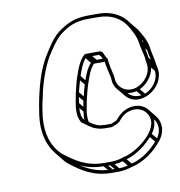

<svg xmlns="http://www.w3.org/2000/svg" viewBox="-80 -717 809 864"><g transform="rotate(-10 324.0 -285.0)"><path d="M421 14C404 20 386 23 366 23H336C255 23 207 -12 162 -46C153 -52 146 -60 139 -68C104 -111 88 -174 103 -258L107 -283C109 -293 112 -303 114 -313C126 -379 149 -442 176 -491C198 -525 221 -562 249 -584C286 -611 317 -628 378 -628H423C485 -628 525 -601 548 -566C563 -542 580 -512 584 -480C587 -453 598 -427 599 -403L602 -383C609 -337 571 -297 537 -286C491 -271 455 -300 449 -334L447 -355C441 -381 434 -409 432 -437C423 -447 422 -457 414 -470C411 -472 408 -473 405 -475H351C346 -475 339 -475 334 -474C307 -451 294 -411 283 -379C275 -356 270 -330 264 -307L255 -259C250 -228 252 -199 263 -180C264 -177 265 -174 268 -173C283 -164 296 -151 314 -142C316 -140 321 -139 324 -138L335 -134C343 -132 355 -130 363 -130H397C410 -135 423 -138 435 -148C452 -170 470 -184 496 -189C524 -194 547 -185 561 -168C619 -98 498 -8 439 9L448 21C491 6 530 -24 558 -56L578 -32C550 1 511 31 468 44C465 45 460 46 457 47L438 24C441 23 445 22 448 21C445 17 443 13 439 9C433 11 428 12 422 13ZM362 -146H361C354 -146 349 -146 342 -148L331 -152C320 -156 309 -163 299 -171C296 -186 296 -205 299 -224L308 -271C314 -294 319 -319 327 -341C337 -371 349 -407 368 -425H377H417C420 -400 427 -375 432 -351L434 -330C436 -318 441 -305 450 -295L479 -260C537 -189 661 -265 647 -352L643 -372C641 -398 632 -424 629 -449C625 -485 605 -516 590 -541L561 -576C536 -614 492 -643 425 -643H380C316 -643 280 -624 241 -596C208 -571 185 -532 163 -497C128 -440 106 -361 92 -283L88 -258C72 -169 90 -104 127 -58L156 -22C163 -13 172 -5 181 2C226 36 278 73 363 73H393C416 73 437 68 456 62C511 50 562 11 594 -29C628 -69 625 -115 602 -143L573 -179C556 -199 529 -210 496 -204C465 -198 444 -181 425 -158C419 -153 411 -150 397 -145H365C365 -145 363 -146 362 -146ZM377 58H368L351 38H360ZM398 58 381 37C394 36 407 33 419 30L438 53C424 56 412 58 398 58ZM347 57C296 53 258 36 225 14C254 28 288 37 330 37ZM614 -443C616 -427 620 -412 623 -398L614 -409C613 -424 609 -439 606 -453ZM604 -480 599 -486C599 -489 599 -492 598 -495ZM632 -346C638 -303 604 -265 571 -252L551 -276C582 -290 613 -324 618 -363ZM553 -248C527 -244 506 -254 493 -269C505 -266 520 -266 535 -270ZM383 -440 366 -460H397L406 -450C407 -447 408 -444 410 -440ZM355 -431C337 -412 325 -383 317 -358L299 -381C308 -408 319 -438 335 -456ZM311 -340C305 -323 301 -305 297 -288L279 -310C283 -327 288 -345 293 -362ZM292 -269C290 -260 289 -251 287 -242L271 -262C273 -271 273 -280 275 -289ZM284 -221C282 -208 281 -195 282 -184C269 -193 267 -217 268 -240ZM589 -45 569 -69C585 -90 591 -112 590 -132C608 -110 611 -77 589 -45ZM448 21C458 33 466 41 468 44C466 42 459 35 448 21ZM314 -142C350 -98 405 -32 439 9C415 -20 375 -68 314 -142ZM282 -181Z"/></g></svg>

Font: Blanket
Style: Ugh
Weight: 900
Foundry: Cannot Into Space Fonts
Version: Version 0.9